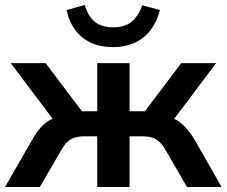

<svg xmlns="http://www.w3.org/2000/svg" viewBox="-20 -746 904 766"><path d="M0 0 106 -184Q124 -217 142.5 -237.5Q161 -258 183 -269Q205 -280 233 -283L211 -244L23 -494H162L307 -302H368V-494H497V-302H558L703 -494H842L654 -244L632 -283Q660 -280 681.5 -268.5Q703 -257 721.5 -236.5Q740 -216 759 -184L864 0H726L642 -145Q629 -168 616 -180Q603 -192 587 -197Q571 -202 548 -202H497V0H368V-202H317Q294 -202 278 -197Q262 -192 249 -180Q236 -168 223 -145L139 0ZM431 -558Q381 -558 343 -575.5Q305 -593 280 -626.5Q255 -660 246 -706L318 -726Q332 -680 359 -658.5Q386 -637 432 -637Q477 -637 504 -658.5Q531 -680 548 -725L618 -706Q605 -657 579 -624Q553 -591 515.5 -574.5Q478 -558 431 -558Z"/></svg>

Font: Nunito Sans 10pt
Style: Bold
Weight: 700
Designer: Vernon Adams
Foundry: Vernon Adams
Version: Version 3.101;gftools[0.9.27]